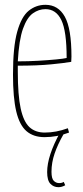

<svg xmlns="http://www.w3.org/2000/svg" viewBox="-20 -560 344 798"><path d="M165 10Q119 10 90 -15Q61 -40 47.5 -97Q34 -154 34 -250Q34 -365 51.5 -428Q69 -491 99.5 -515.5Q130 -540 169 -540Q222 -540 249.5 -490.5Q277 -441 277 -325Q277 -321 276.5 -313Q276 -305 276 -303Q248 -298 192 -292.5Q136 -287 54 -287Q54 -281 54 -275Q54 -269 54 -263Q54 -164 66 -109Q78 -54 102.5 -31.5Q127 -9 166 -9Q213 -9 262 -27L267 -9Q217 10 165 10ZM54 -305Q98 -305 140 -307.5Q182 -310 213.5 -313Q245 -316 257 -319Q257 -431 235 -476.5Q213 -522 169 -522Q141 -522 116.5 -504.5Q92 -487 75.5 -440.5Q59 -394 54 -305ZM223 218Q203 218 189.5 204Q176 190 176 155Q176 88 230 -10L244 -2Q220 40 207 78Q194 116 194 154Q194 182 203.5 191.5Q213 201 226 201Q237 201 245 196L251 210Q237 218 223 218Z"/></svg>

Font: Georama Condensed Thin
Style: Regular
Weight: 100
Width: 3
Designer: Jean-Baptiste Levee
Foundry: Production Type
Version: Version 1.000